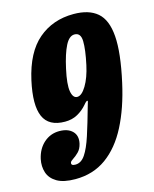

<svg xmlns="http://www.w3.org/2000/svg" viewBox="-115 -837 739 924"><g transform="rotate(-15 254.0 -375.0)"><path d="M144.5 -72.5Q140.5 -57.5 163 -57.5Q192 -57.5 212.5 -88Q233 -118.5 251.5 -175.5Q270 -232.5 292.5 -313Q296 -326 298.2 -332Q300.5 -338 298.5 -339.5Q293.5 -342 279 -324Q258.5 -300 231.2 -285Q204 -270 169 -270Q88 -270 62.5 -328Q37 -386 63 -504Q92.5 -636.5 164.8 -698.2Q237 -760 341 -760Q417 -760 459 -724Q501 -688 507.2 -605Q513.5 -522 482 -380Q455.5 -260 410.5 -172.5Q365.5 -85 299.8 -37.5Q234 10 145.5 10Q86.5 10 54 -9.2Q21.5 -28.5 11.2 -59.8Q1 -91 8.5 -127Q19.5 -176 52.2 -204.8Q85 -233.5 129 -233.5Q171.5 -233.5 194 -211Q216.5 -188.5 208 -150Q202 -124.5 187.2 -110Q172.5 -95.5 159.2 -87.2Q146 -79 144.5 -72.5ZM238.5 -515Q222 -440.5 228.2 -405.2Q234.5 -370 256 -370Q278.5 -370 301.5 -408.2Q324.5 -446.5 337.5 -506.5Q353.5 -580 352.5 -622Q351.5 -664 320 -664Q293.5 -664 273.8 -625Q254 -586 238.5 -515Z"/></g></svg>

Font: Besley* Condensed Heavy
Style: Italic
Weight: 800
Width: 3
Italic angle: -13°
Designer: Owen Earl
Foundry: indestructible type*
Version: Version 3.000; ttfautohint (v1.8.3)